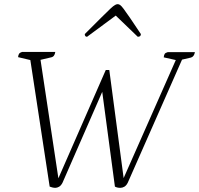

<svg xmlns="http://www.w3.org/2000/svg" viewBox="-20 -892 958 924"><path d="M246 12Q240 12 231.5 10Q223 8 219 6L126 -603L67 -617Q68 -628 72 -633.5Q76 -639 86 -642H246Q243 -619 226 -616L175 -604L261 -34L489 -555H506L575 -35L826 -603L768 -616Q769 -627 772.5 -632.5Q776 -638 787 -641H918Q914 -619 899 -615L856 -605L595 -13Q588 1 578.5 6.5Q569 12 559 12Q544 12 533 6L472 -450L281 -13Q274 1 264.5 6.5Q255 12 246 12ZM546 -872Q552 -872 558 -868Q564 -864 574.5 -850Q585 -836 605 -807Q625 -778 658 -728Q658 -715 643 -715L537 -817L399 -715Q388 -715 388 -728Q438 -778 467 -807Q496 -836 511 -850Q526 -864 533.5 -868Q541 -872 546 -872Z"/></svg>

Font: Petrona ExtraLight
Style: Italic
Weight: 200
Italic angle: -9°
Designer: Ringo R. Seeber
Foundry: Ringo R. Seeber
Version: Version 2.001; ttfautohint (v1.8.3)